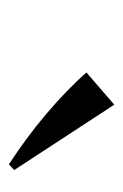

<svg xmlns="http://www.w3.org/2000/svg" viewBox="55 -889 270 420"><g transform="rotate(90 190.0 -679.0)"><path d="M339.5 -563.5Q312.5 -581 284.2 -601.8Q256 -622.5 229.5 -645Q203 -667.5 179.8 -690Q156.5 -712.5 138.5 -733L209 -794L352 -575Z"/></g></svg>

Font: Merriweather 144pt
Style: Italic
Weight: 400
Italic angle: -7.8°
Version: Version 2.101